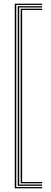

<svg xmlns="http://www.w3.org/2000/svg" viewBox="-20 -820 278 1040"><path d="M60 200V-800H208V-793.2H68V193.2H208V200ZM76 186.5V-786.5H208V-779.5H84V179.5H208V186.5ZM92 172.8V-772.8H208V-766H100V166H208V172.8Z"/></svg>

Font: Big Shoulders Inline Text Thin Thin
Style: Regular
Weight: 250
Version: Version 2.002